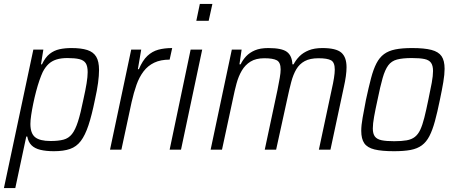

<svg xmlns="http://www.w3.org/2000/svg" viewBox="-37 -763 2318 979"><path d="M-17 196 133 -510H184L172 -435H177Q194 -471 216.5 -488.5Q239 -506 266.5 -512Q294 -518 327 -518Q377 -518 408 -508Q439 -498 453.5 -474Q468 -450 468 -406Q468 -378 463 -340.5Q458 -303 447 -254Q431 -175 414 -124Q397 -73 375 -44Q353 -15 320 -3.5Q287 8 238 8Q198 8 169 1Q140 -6 123.5 -22.5Q107 -39 102 -67H97L41 196ZM221 -44Q261 -44 287 -51Q313 -58 330 -79.5Q347 -101 360.5 -143Q374 -185 388 -255Q399 -304 404.5 -338Q410 -372 410 -395Q410 -426 400 -441Q390 -456 367.5 -461.5Q345 -467 307 -467Q274 -467 250.5 -459.5Q227 -452 210.5 -436.5Q194 -421 181 -396Q173 -379 164 -353Q155 -327 147 -296.5Q139 -266 132.5 -234.5Q126 -203 122 -176Q118 -149 118 -131Q118 -83 142 -63.5Q166 -44 221 -44Z M524 0 632 -510H683L666 -410H671Q690 -455 714.5 -478Q739 -501 770 -509.5Q801 -518 841 -518L828 -459Q782 -459 749.5 -443.5Q717 -428 695 -399Q673 -370 659 -330.5Q645 -291 634 -242L582 0Z M964 -657 982 -743H1046L1027 -657ZM828 0 935 -510H994L886 0Z M1037 0 1145 -510H1195L1184 -435H1190Q1201 -458 1218.5 -476.5Q1236 -495 1263 -506.5Q1290 -518 1331 -518Q1400 -518 1426 -498.5Q1452 -479 1454 -435H1460Q1472 -458 1490.5 -476.5Q1509 -495 1537.5 -506.5Q1566 -518 1607 -518Q1676 -518 1703 -495Q1730 -472 1730 -420Q1730 -400 1726.5 -374.5Q1723 -349 1716 -318L1648 0H1589L1654 -305Q1662 -340 1666 -365.5Q1670 -391 1670 -408Q1670 -445 1651 -455.5Q1632 -466 1587 -466Q1544 -466 1517 -451.5Q1490 -437 1474 -410Q1458 -383 1448 -345Q1438 -307 1428 -260L1371 0H1313L1378 -305Q1385 -340 1389.5 -366Q1394 -392 1394 -409Q1394 -445 1374.5 -455.5Q1355 -466 1311 -466Q1268 -466 1240.5 -449Q1213 -432 1196 -403Q1179 -374 1169 -337Q1159 -300 1151 -260L1095 0Z M1972 8Q1909 8 1872.5 -1Q1836 -10 1820.5 -32.5Q1805 -55 1805 -96Q1805 -124 1812 -163Q1819 -202 1829 -254Q1843 -319 1855 -364.5Q1867 -410 1882.5 -440Q1898 -470 1921 -487Q1944 -504 1978.5 -511Q2013 -518 2064 -518Q2127 -518 2163 -508.5Q2199 -499 2214.5 -476.5Q2230 -454 2230 -412Q2230 -384 2223.5 -345Q2217 -306 2206 -254Q2193 -190 2180.5 -144.5Q2168 -99 2152.5 -69Q2137 -39 2114 -22Q2091 -5 2057 1.5Q2023 8 1972 8ZM1973 -43Q2011 -43 2036.5 -47.5Q2062 -52 2078.5 -65Q2095 -78 2106 -101.5Q2117 -125 2126.5 -162.5Q2136 -200 2147 -254Q2158 -305 2164.5 -341Q2171 -377 2171 -401Q2171 -428 2161 -442.5Q2151 -457 2127.5 -462Q2104 -467 2063 -467Q2016 -467 1987.5 -459.5Q1959 -452 1942.5 -429.5Q1926 -407 1914 -365Q1902 -323 1888 -254Q1877 -204 1870.5 -168Q1864 -132 1864 -108Q1864 -81 1874.5 -67Q1885 -53 1908.5 -48Q1932 -43 1973 -43Z"/></svg>

Font: Saira SemiCondensed Light
Style: Italic
Weight: 300
Width: 4
Italic angle: -12°
Designer: Hector Gatti with collaboration of the Omnibus-Type team
Foundry: Omnibus-Type
Version: Version 1.101